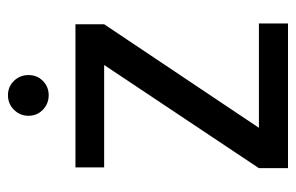

<svg xmlns="http://www.w3.org/2000/svg" viewBox="-154 -608 762 495"><g transform="rotate(-90 227.5 -361.0)"><path d="M145 -75H414V0H41V-75L307 -474H43V-548H412V-474ZM176 -669Q176 -691 191.5 -706.5Q207 -722 229 -722Q251 -722 266 -706.5Q281 -691 281 -669Q281 -647 266 -632Q251 -617 229 -617Q207 -617 191.5 -632Q176 -647 176 -669Z"/></g></svg>

Font: Poppins A&M
Style: Regular-A&M
Weight: 400
Designer: Ninad Kale (Devanagari), Jonny Pinhorn (Latin)
Foundry: Indian Type Foundry
Version: 4.004